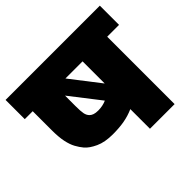

<svg xmlns="http://www.w3.org/2000/svg" viewBox="-149 -799 975 975"><g transform="rotate(-45 338.5 -311.0)"><path d="M677 -622V-484H592V0H415V-141Q381 -126 344.5 -119.5Q308 -113 262 -113Q205 -113 167 -130.5Q129 -148 110 -170Q95 -188 83 -210Q71 -232 64 -265Q57 -298 57 -349V-484H0V-622ZM415 -484H292L415 -325ZM247 -266Q254 -259 265.5 -255Q277 -251 295 -251Q327 -251 354 -263L229 -424V-349Q229 -312 232.5 -294.5Q236 -277 247 -266Z"/></g></svg>

Font: Noto Sans Devanagari UI Black
Style: Regular
Weight: 900
Designer: Jelle Bosma - Monotype Design Team
Foundry: Monotype Imaging Inc.
Version: Version 2.003; ttfautohint (v1.8.4.7-5d5b)